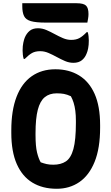

<svg xmlns="http://www.w3.org/2000/svg" viewBox="-20 -1149 690 1189"><path d="M323 -720Q407 -720 469.5 -682Q532 -644 566 -567.5Q600 -491 600 -374V-358Q600 -231 566 -147Q532 -63 471.5 -21.5Q411 20 331 20Q244 20 181 -18Q118 -56 84 -133Q50 -210 50 -326V-342Q50 -465 82.5 -549.5Q115 -634 176.5 -677Q238 -720 323 -720ZM200 -313Q200 -243 209.5 -204.5Q219 -166 232 -144Q251 -137 268.5 -133Q286 -129 310 -129Q357 -129 388 -149.5Q419 -170 434.5 -226Q450 -282 450 -388V-401Q450 -435 446.5 -462.5Q443 -490 436 -512.5Q429 -535 419 -553Q395 -564 376 -567.5Q357 -571 331 -571Q286 -571 257 -547Q228 -523 214 -469Q200 -415 200 -324ZM421 -902Q451 -902 471.5 -913Q492 -924 517 -950H523Q527 -939 528.5 -924Q530 -909 530 -898Q530 -870 526 -850Q522 -830 517 -819Q507 -792 487 -776Q467 -760 435 -760Q408 -760 382.5 -771Q357 -782 331.5 -796Q306 -810 280.5 -821Q255 -832 229 -832Q199 -832 179 -821Q159 -810 133 -784H127Q123 -795 121.5 -810Q120 -825 120 -836Q120 -865 124.5 -885Q129 -905 133 -915Q144 -942 163.5 -958Q183 -974 215 -974Q242 -974 267.5 -963Q293 -952 318.5 -938Q344 -924 369.5 -913Q395 -902 421 -902ZM118 -1129H455Q497 -1129 512.5 -1114.5Q528 -1100 528 -1062Q528 -1048 525.5 -1034Q523 -1020 521 -1009H264Q203 -1009 171.5 -1018Q140 -1027 129 -1049.5Q118 -1072 118 -1110Q118 -1115 118 -1120Q118 -1125 118 -1129Z"/></svg>

Font: Recursive Casual ExtraBold
Style: Regular
Weight: 800
Version: Version 1.047